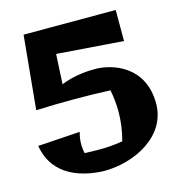

<svg xmlns="http://www.w3.org/2000/svg" viewBox="-110 -804 880 944"><g transform="rotate(-15 329.5 -332.0)"><path d="M637 -212C637 -400 482 -453 390 -453C327 -453 270 -443 217 -422L225 -574L564 -549V-707H95L59 -332C126 -335 191 -336 253 -336C316 -336 376 -335 437 -332C444 -295 448 -258 448 -222C448 -172 441 -123 428 -75C383 -67 343 -65 304 -65C281 -65 258 -66 234 -67C231 -82 229 -97 229 -112C229 -133 232 -154 238 -174L23 -160C50 4 201 40 305 43C460 43 637 -45 637 -212Z"/></g></svg>

Font: Galindo
Style: Regular
Weight: 400
Designer: Astigmatic (AOETI)
Foundry: Astigmatic (AOETI)
Version: Version 1.000